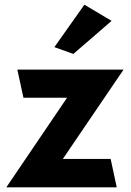

<svg xmlns="http://www.w3.org/2000/svg" viewBox="-20 -789 558 819"><path d="M212 -588 293 -559 456 -700 340 -769ZM478 10 452 -111H248L507 -492H54L80 -372H266L7 10Z"/></svg>

Font: Bluebird
Style: SfBdNrw
Weight: 700
Designer: Jasper
Foundry: Cannot Into Space Fonts
Version: Version 0.98